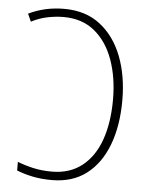

<svg xmlns="http://www.w3.org/2000/svg" viewBox="-53 -767 635 821"><g transform="rotate(5 265.0 -357.0)"><path d="M200 10Q154 10 116 2Q78 -6 49 -18V-55Q79 -43 116 -34.5Q153 -26 197 -26Q274 -26 326.5 -67.5Q379 -109 405 -183Q431 -257 431 -356Q431 -450 404 -525.5Q377 -601 323.5 -645Q270 -689 190 -689Q158 -689 122.5 -682Q87 -675 52 -657L37 -690Q107 -724 190 -724Q282 -724 344.5 -675.5Q407 -627 439 -544Q471 -461 471 -356Q471 -246 439.5 -163.5Q408 -81 348 -35.5Q288 10 200 10Z"/></g></svg>

Font: Noto Sans Mono Condensed ExtraLight
Style: Regular
Weight: 200
Width: 3
Designer: Monotype Design Team
Foundry: Monotype Imaging Inc.
Version: Version 2.014; ttfautohint (v1.8.4.7-5d5b)